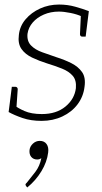

<svg xmlns="http://www.w3.org/2000/svg" viewBox="-20 -524 448 845"><path d="M163 8Q116 8 79.5 -4.5Q43 -17 18 -31L23 -70L45 -60Q57 -49 87.5 -35.5Q118 -22 164 -22Q228 -22 268 -55Q308 -88 314 -136Q317 -171 300 -190.5Q283 -210 253 -222Q223 -234 187 -245Q152 -256 121.5 -270.5Q91 -285 74.5 -308.5Q58 -332 63 -370Q67 -409 92.5 -439Q118 -469 156.5 -486.5Q195 -504 240 -504Q277 -504 311 -494.5Q345 -485 371 -475L367 -443L341 -451Q320 -461 290.5 -467Q261 -473 239 -473Q203 -473 173 -460Q143 -447 124 -425Q105 -403 101 -375Q98 -343 116.5 -324Q135 -305 166 -294Q197 -283 229 -272Q264 -261 294 -246Q324 -231 341 -207Q358 -183 352 -142Q347 -99 321.5 -65Q296 -31 254.5 -11.5Q213 8 163 8ZM336 -460 368 -451 357 -363H341Q336 -363 334 -366.5Q332 -370 332 -374ZM52 -45 21 -54 32 -142H48Q53 -142 55.5 -138.5Q58 -135 58 -132ZM100 301 95 295Q94 293 93 291.5Q92 290 92 288Q93 284 98 280Q116 258 135.5 232.5Q155 207 162 172Q158 175 153.5 176.5Q149 178 144 178Q127 178 117.5 166.5Q108 155 110 136Q112 120 125 108Q138 96 155 96Q175 96 185 110Q195 124 192 147Q187 189 162 230Q137 271 100 301Z"/></svg>

Font: Aleo ExtraLight
Style: Italic
Weight: 250
Italic angle: -7°
Designer: Alessio Laiso
Foundry: Alessio Laiso
Version: Version 2.001;gftools[0.9.29]